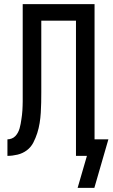

<svg xmlns="http://www.w3.org/2000/svg" viewBox="-20 -755 545 930"><path d="M437 155H356L401 0H348V-655H180V-308Q180 -283 179.5 -258Q179 -233 177.5 -208.5Q176 -184 172 -159Q168 -134 160.5 -110.5Q153 -87 141.5 -64.5Q130 -42 110 -27Q90 -12 65 -6Q40 0 16 0V-80Q26 -80 36.5 -84Q47 -88 54.5 -96Q62 -104 67 -113.5Q72 -123 75 -133.5Q78 -144 80 -155Q82 -166 83.5 -176.5Q85 -187 86.5 -198Q88 -209 88.5 -220Q89 -231 89.5 -242Q90 -253 90 -263.5Q90 -274 90 -285Q90 -296 90 -307V-735H438V-80H505Z"/></svg>

Font: Iosevka Term Curly Medium
Style: Regular
Weight: 500
Designer: Belleve Invis
Foundry: Belleve Invis
Version: Version 32.3.0